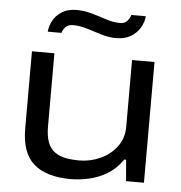

<svg xmlns="http://www.w3.org/2000/svg" viewBox="-52 -773 788 835"><g transform="rotate(5 341.5 -355.5)"><path d="M287 12Q181 12 126 -35.5Q71 -83 71 -190V-527H169V-208Q169 -165 179.5 -138Q190 -111 210.5 -96.5Q231 -82 258 -77Q285 -72 317 -72Q365 -72 409 -92Q453 -112 480.5 -149Q508 -186 508 -236V-527H606V0H528L520 -93H512Q483 -51 445 -28.5Q407 -6 366 3Q325 12 287 12ZM132 -618Q134 -643 147 -667Q160 -691 185.5 -707Q211 -723 250 -723Q283 -723 316 -713.5Q349 -704 380.5 -693.5Q412 -683 441 -683Q463 -683 473.5 -696Q484 -709 488 -722H551Q549 -696 534.5 -671.5Q520 -647 494 -631.5Q468 -616 430 -616Q399 -616 366 -626Q333 -636 301 -646Q269 -656 241 -656Q217 -656 206 -643.5Q195 -631 192 -618Z"/></g></svg>

Font: Archivo Expanded
Style: Regular
Weight: 400
Width: 7
Designer: Hector Gatti
Foundry: Omnibus-Type
Version: Version 2.001